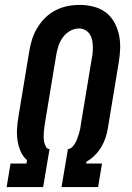

<svg xmlns="http://www.w3.org/2000/svg" viewBox="-20 -763 540 783"><path d="M7 0 23 -96H88L90 -110Q73 -125 64 -146Q55 -167 51.5 -190Q48 -213 49.5 -237.5Q51 -262 55 -286L99 -552Q103 -577 110.5 -601.5Q118 -626 131.5 -648.5Q145 -671 164 -690Q183 -709 206.5 -721Q230 -733 255 -738Q280 -743 305 -743Q333 -743 361 -736Q389 -729 410.5 -713Q432 -697 445.5 -673Q459 -649 465 -622Q471 -595 470 -565.5Q469 -536 464 -507L420 -241Q417 -221 410.5 -201.5Q404 -182 393 -163.5Q382 -145 366.5 -129.5Q351 -114 333 -104L331 -96H396L380 0H231L257 -155Q267 -156 274.5 -163.5Q282 -171 287 -180Q292 -189 295.5 -199Q299 -209 302 -218.5Q305 -228 307 -237.5Q309 -247 310 -257L354 -523Q357 -536 358 -549.5Q359 -563 358.5 -576.5Q358 -590 355 -602.5Q352 -615 345 -625Q338 -635 326.5 -641Q315 -647 302 -647Q283 -647 265 -636.5Q247 -626 235.5 -609.5Q224 -593 218 -574.5Q212 -556 209 -537L165 -271Q163 -260 161.5 -249Q160 -238 159 -227.5Q158 -217 158 -206Q158 -195 160 -185Q162 -175 167 -165Q172 -155 182 -155L156 0Z"/></svg>

Font: Iosevka Curly Slab Oblique
Style: Bold
Weight: 700
Italic angle: -9°
Monospace: yes
Designer: Belleve Invis
Foundry: Belleve Invis
Version: Version 11.1.0; ttfautohint (v1.8.3)